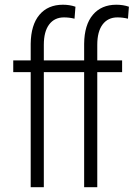

<svg xmlns="http://www.w3.org/2000/svg" viewBox="-20 -780 563 800"><path d="M107.9 0V-479.5H35.2V-528.3H107.9V-597.7Q108.9 -676.3 144.3 -718.3Q179.7 -760.3 242.2 -760.3Q270.5 -760.3 294.4 -752L290.5 -702.1Q269 -707.5 246.6 -707.5Q207 -707.5 184.8 -678Q162.6 -648.4 162.6 -593.3V-528.3H266.1V-479.5H162.6V0ZM330.6 0V-479.5H257.8V-528.3H330.6V-597.7Q331.5 -676.3 366.9 -718.3Q402.3 -760.3 464.8 -760.3Q493.2 -760.3 517.1 -752L513.2 -702.1Q491.7 -707.5 469.2 -707.5Q429.7 -707.5 407.5 -678Q385.3 -648.4 385.3 -593.3V-528.3H488.8V-479.5H385.3V0Z"/></svg>

Font: Roboto Condensed Light
Style: Regular
Weight: 300
Designer: Google
Version: Version 2.134; 2016